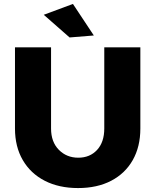

<svg xmlns="http://www.w3.org/2000/svg" viewBox="-20 -941 789 974"><path d="M239 -289Q239 -221 278.5 -181Q318 -141 377 -141Q436 -141 472.5 -180.5Q509 -220 509 -289V-701H692V-289Q692 -197 653.5 -129Q615 -61 544 -24Q473 13 376 13Q279 13 207 -24Q135 -61 95.5 -129Q56 -197 56 -289V-701H239ZM350 -921 456 -761 333 -751 202 -866Z"/></svg>

Font: Alexandria
Style: Bold
Weight: 700
Designer: Mohamed Gaber
Foundry: Kief Type Foundry
Version: Version 5.100